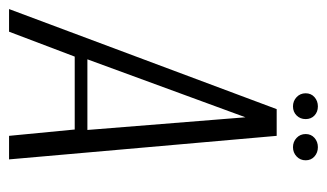

<svg xmlns="http://www.w3.org/2000/svg" viewBox="-190 -553 722 424"><g transform="rotate(90 171.0 -341.0)"><path d="M-21 0 200 -591H259L311 0H259L245 -145H84L29 0ZM90 -173H246L218 -522ZM194 -627Q182 -627 173.5 -635Q165 -643 165 -655Q165 -667 173.5 -674.5Q182 -682 194 -682Q206 -682 214 -674.5Q222 -667 222 -655Q222 -643 214 -635Q206 -627 194 -627ZM284 -627Q272 -627 263.5 -635Q255 -643 255 -655Q255 -667 263.5 -674.5Q272 -682 284 -682Q296 -682 304.5 -674.5Q313 -667 313 -655Q313 -643 304.5 -635Q296 -627 284 -627Z"/></g></svg>

Font: Alumni Sans Thin Light
Style: Italic
Weight: 300
Italic angle: -8°
Version: Version 1.016